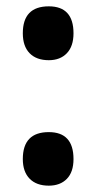

<svg xmlns="http://www.w3.org/2000/svg" viewBox="-20 -575 304 606"><path d="M52 -470Q52 -555 134 -555Q212 -555 212 -470Q212 -429 191 -407Q170 -385 134 -385Q95 -385 73.5 -407Q52 -429 52 -470ZM52 -73Q52 -158 134 -158Q212 -158 212 -73Q212 -32 191 -10.5Q170 11 134 11Q95 11 73.5 -11Q52 -33 52 -73Z"/></svg>

Font: Noto Sans Bengali ExtraCondensed
Style: Bold
Weight: 700
Width: 2
Designer: Joana Ranito - Universal Thirst; Jelle Bosma - Monotype Design Team
Foundry: Universal Thirst ehf.
Version: Version 3.000; ttfautohint (v1.8.4.7-5d5b)